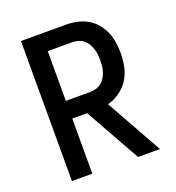

<svg xmlns="http://www.w3.org/2000/svg" viewBox="-133 -841 866 947"><g transform="rotate(-20 300.0 -367.5)"><path d="M83 0V-735H319Q348 -735 376.5 -729Q405 -723 430 -709Q455 -695 474 -673Q493 -651 504.5 -624.5Q516 -598 520.5 -569.5Q525 -541 525 -512Q525 -477 518 -441.5Q511 -406 492 -376Q473 -346 443.5 -325Q414 -304 380 -295L545 0H430L268 -289H190V0ZM319 -382Q334 -382 349.5 -386.5Q365 -391 377 -400.5Q389 -410 397 -423.5Q405 -437 410 -451.5Q415 -466 416.5 -481.5Q418 -497 418 -512Q418 -528 416.5 -543.5Q415 -559 410 -573.5Q405 -588 397 -601.5Q389 -615 377 -624.5Q365 -634 349.5 -638.5Q334 -643 319 -643H190V-382Z"/></g></svg>

Font: Iosevka Custom SmBdEx
Style: Regular
Weight: 600
Width: 7
Monospace: yes
Designer: Belleve Invis
Foundry: Belleve Invis
Version: Version 11.2.4; ttfautohint (v1.8.4)